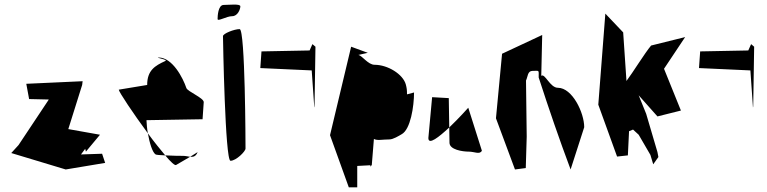

<svg xmlns="http://www.w3.org/2000/svg" viewBox="-20 -722 3266 818"><path d="M28 -70 260 0 428 -28 415 -67 325 -64 343 -88 346 -76 406 -148 271 -172 330 -360 332 -376 92 -365 104 -300 188 -298 59 -104Z M486 -340C486 -331 548 -238 610 -154C606 -174 605 -195 604 -210L843 -214L848 -287C848 -305 779 -332 774 -347C760 -389 715 -477 656 -477C637 -477 699 -468 684 -462C640 -442 607 -422 607 -360ZM610 -154C617 -114 629 -73 643 -64C646 -62 663 -61 684 -60C663 -85 636 -118 610 -154ZM684 -60C707 -32 725 -16 730 -19L790 -54C781 -55 771 -58 759 -58C753 -58 715 -58 684 -60ZM790 -54C804 -53 814 -55 822 -74Z M907 -641C907 -629 945 -653 969 -653C993 -653 1004 -683 1004 -695C1004 -707 957 -701 933 -701C909 -701 907 -653 907 -641ZM930 -568C930 -556 939 -37 962 -37C986 -37 1026 -77 1026 -89C1026 -101 1025 -598 1001 -598C978 -598 930 -579 930 -568Z M1089 -432 1308 -422 1319 -264 1320 -269 1324 -523 1311 -534 1299 -507 1094 -503Z M1386 -146 1466 76H1502V-15L1558 -18V-12L1564 -19L1573 -130C1588 -122 1609 -128 1639 -128C1655 -128 1679 -143 1691 -150C1729 -170 1744 -269 1744 -328L1714 -320C1714 -340 1713 -346 1709 -362C1697 -406 1632 -446 1576 -446C1548 -446 1523 -485 1507 -488L1547 -497L1476 -523Z M1805 -134C1805 -102 1850 -138 1894 -179L1892 -304L1821 -308ZM1894 -179 1895 -114C1895 -84 1951 -76 1977 -76C2002 -76 2024 -62 2033 -80L1975 -263C1975 -263 1935 -218 1894 -179Z M2093 -218 2174 0 2220 -6 2224 -140 2221 -379C2229 -395 2227 -420 2249 -420C2279 -420 2275 -426 2275 -392C2318 -259 2363 -128 2411 0L2469 -180C2469 -242 2418 -348 2357 -348C2323 -348 2302 -411 2286 -399L2290 -573L2119 -493Z M2529 -276 2609 -55 2655 -60 2660 -163 2677 -170 2701 -148 2751 -62 2763 -22 2785 -53 2781 -74 2733 -237 2701 -316 2781 -226 2881 -251 2809 -429 2899 -564 2754 -528C2727 -496 2675 -411 2649 -377L2635 -584L2559 -664Z M2958 -432 3177 -422 3188 -264 3189 -269 3193 -523 3180 -534 3168 -507 2963 -503Z"/></svg>

Font: Corrode
Style: Regular
Weight: 400
Designer: Mew Too
Version: Version 0.532